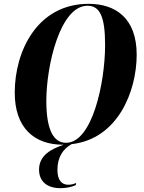

<svg xmlns="http://www.w3.org/2000/svg" viewBox="-20 -745 752 1003"><path d="M309 11H313C248 33 184 66 184 141C184 203 226 238 296 238C325 238 354 232 376 222L378 211C363 217 352 220 336 220C303 220 280 197 280 142C280 76 310 32 354 8C597 -19 694 -270 694 -459C694 -649 585 -725 443 -725C174 -725 57 -477 57 -261C57 -79 157 11 309 11ZM325 1C263 1 222 -60 222 -218C222 -400 293 -715 437 -715C501 -715 529 -660 529 -510C529 -313 462 1 325 1Z"/></svg>

Font: Noto Serif Display Condensed ExtraBold
Style: Italic
Weight: 800
Width: 3
Italic angle: -12°
Designer: Monotype Design Team
Foundry: Monotype Imaging Inc.
Version: Version 2.009